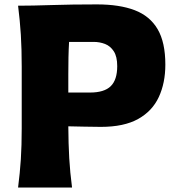

<svg xmlns="http://www.w3.org/2000/svg" viewBox="-20 -835 788 855"><path d="M60.5 0Q68.8 -64.9 72.8 -125.7Q76.7 -186.5 76.7 -263.2V-538.6Q76.7 -617.7 72.8 -680.4Q68.8 -743.2 60.5 -809.6Q122.6 -809.6 210.7 -812.5Q298.8 -815.4 411.6 -815.4Q512.2 -815.4 579.8 -789.6Q647.5 -763.7 681.9 -705.1Q716.3 -646.5 716.3 -547.4Q716.3 -465.8 687.3 -403.1Q658.2 -340.3 595.2 -305.2Q532.2 -270 429.2 -270Q395.5 -270 355.7 -271Q315.9 -272 284.2 -272.5Q284.7 -194.8 288.3 -130.9Q292 -66.9 300.8 0ZM287.6 -648.4Q285.6 -614.7 284.9 -579.6Q284.2 -544.4 284.2 -504.9V-422.9H380.4Q444.3 -422.9 473.1 -451.2Q502 -479.5 502 -540.5Q502 -583 486.8 -606.4Q471.7 -629.9 447.8 -639.2Q423.8 -648.4 397.5 -648.4Z"/></svg>

Font: Pinar DS4 ExtraBold
Style: Regular
Weight: 800
Designer: Amin Abedi
Version: Version 3.000